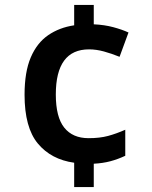

<svg xmlns="http://www.w3.org/2000/svg" viewBox="-20 -744 612 774"><path d="M358 -646Q401 -644 436.5 -634.5Q472 -625 498 -613L462 -515Q430 -528 399 -536.5Q368 -545 339 -545Q205 -545 205 -363Q205 -272 239 -229.5Q273 -187 337 -187Q382 -187 415.5 -196Q449 -205 485 -221V-116Q455 -102 425 -94Q395 -86 358 -84V10H279V-88Q186 -101 132.5 -165.5Q79 -230 79 -362Q79 -454 104 -512.5Q129 -571 174 -602Q219 -633 279 -642V-724H358Z"/></svg>

Font: Noto Sans New Tai Lue Semibold
Style: Regular
Weight: 400
Designer: Monotype Design Team
Foundry: Monotype Imaging Inc.
Version: Version 2.004; ttfautohint (v1.8.4.7-5d5b)